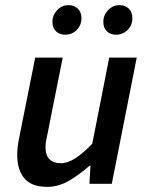

<svg xmlns="http://www.w3.org/2000/svg" viewBox="-20 -715 577 747"><path d="M164 12Q103 12 75 -21Q47 -54 47 -112Q47 -129 49 -145.5Q51 -162 55 -181L117 -491H224L165 -195Q161 -178 159 -166Q157 -154 157 -143Q157 -80 218 -80Q267 -80 339 -156L405 -491H512L415 0H328L332 -70H328Q291 -37 249.5 -12.5Q208 12 164 12ZM234 -580Q212 -580 198 -593Q184 -606 184 -630Q184 -656 202.5 -675.5Q221 -695 247 -695Q268 -695 282.5 -681.5Q297 -668 297 -644Q297 -617 278.5 -598.5Q260 -580 234 -580ZM432 -580Q410 -580 396 -593Q382 -606 382 -630Q382 -656 400.5 -675.5Q419 -695 445 -695Q467 -695 481 -681.5Q495 -668 495 -644Q495 -617 476.5 -598.5Q458 -580 432 -580Z"/></svg>

Font: Source Sans Pro SemiBold
Style: Italic
Weight: 600
Italic angle: -11°
Designer: Paul D. Hunt
Foundry: Adobe Systems Incorporated
Version: Version 1.095;hotconv 1.0.109;makeotfexe 2.5.65596